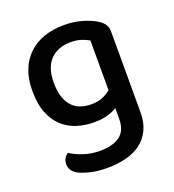

<svg xmlns="http://www.w3.org/2000/svg" viewBox="-126 -580 797 879"><g transform="rotate(-20 272.5 -140.5)"><path d="M375 -44Q356 -32 328.5 -24Q301 -16 263 -16Q219 -16 179.5 -28.5Q140 -41 110 -68.5Q80 -96 62.5 -140Q45 -184 45 -248Q45 -306 62.5 -349.5Q80 -393 111.5 -422.5Q143 -452 186.5 -467Q230 -482 283 -482Q332 -482 373.5 -469.5Q415 -457 441 -440Q458 -429 467.5 -415Q477 -401 477 -381V13Q477 63 459.5 99Q442 135 411.5 157.5Q381 180 339 190.5Q297 201 249 201Q198 201 161 191Q124 181 107 171Q76 152 76 121Q76 104 83 92.5Q90 81 101 74Q124 90 162 103Q200 116 243 116Q306 116 340.5 90.5Q375 65 375 8ZM278 -98Q312 -98 335 -108Q358 -118 374 -132V-374Q359 -383 337 -390.5Q315 -398 285 -398Q224 -398 187 -361Q150 -324 150 -249Q150 -208 160 -179Q170 -150 187 -132Q204 -114 227.5 -106Q251 -98 278 -98Z"/></g></svg>

Font: Baloo Tammudu 2 Medium
Style: Regular
Weight: 500
Designer: Maithili Shingre, Omkar Shende and Ek Type
Foundry: Ek Type
Version: Version 1.640;hotconv 1.0.111;makeotfexe 2.5.65597; ttfautoh